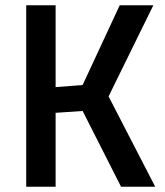

<svg xmlns="http://www.w3.org/2000/svg" viewBox="-20 -705 623 725"><path d="M190 0H79V-685H190V-376L292 -384L432 -685H559L390 -341L566 0H437L292 -286L190 -279Z"/></svg>

Font: TitilliumWebSemiBold
Style: Bold
Weight: 600
Version: Version 1.001;PS 57.000;hotconv 1.0.70;makeotf.lib2.5.55311